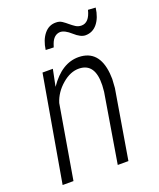

<svg xmlns="http://www.w3.org/2000/svg" viewBox="-137 -816 745 901"><g transform="rotate(-20 236.0 -366.0)"><path d="M449.2 -729.5Q442.9 -680.7 419.7 -652.1Q396.5 -623.5 360.4 -623.5Q336.4 -623.5 305.9 -651.1Q275.4 -678.7 252.4 -678.7Q220.2 -677.2 205.6 -637.2L200.2 -621.1L160.6 -622.6Q167 -670.4 190.7 -699.5Q214.4 -728.5 250 -727.5Q267.1 -727.5 280 -718.8Q293 -710 304.9 -699.7Q316.9 -689.5 329.6 -681.2Q342.3 -672.9 358.4 -672.9Q397 -672.9 411.6 -731.9ZM162.1 -528.3 145 -444.3Q210 -540 294.9 -538.6Q394.5 -536.6 406.2 -416.5L407.7 -388.2L404.8 -343.8L347.2 0H293.9L351.1 -344.7L353.5 -376.5Q356.9 -485.4 277.8 -487.3Q234.4 -488.3 192.4 -452.1Q150.4 -416 135.3 -367.2L72.8 0H18.6L110.4 -528.3Z"/></g></svg>

Font: TypoPRO Roboto
Style: Italic
Weight: 300
Italic angle: -12°
Designer: Google
Version: Version 2.136; 2016